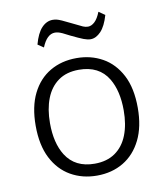

<svg xmlns="http://www.w3.org/2000/svg" viewBox="-77 -725 691 799"><g transform="rotate(-10 268.0 -325.0)"><path d="M269 11Q207.5 11 158.5 -17Q109.5 -45 81.2 -100.2Q53 -155.5 53 -237.5Q53 -318 80.5 -373.2Q108 -428.5 156.8 -457Q205.5 -485.5 269 -485.5Q329.5 -485.5 378.2 -458.2Q427 -431 455.8 -376Q484.5 -321 484.5 -237.5Q484.5 -158 457 -102.5Q429.5 -47 381 -18Q332.5 11 269 11ZM268 -39.5Q320 -39.5 355 -64Q390 -88.5 407.5 -133Q425 -177.5 425 -237.5Q425 -320 393.5 -372.5Q355.5 -436 270 -436Q217.5 -436 182.8 -411Q148 -386 130.8 -341.5Q113.5 -297 113.5 -237.5Q113.5 -153.5 146.5 -101Q185.5 -39.5 268 -39.5ZM341 -552.5Q328.5 -552.5 311.5 -559Q294.5 -565.5 260.5 -582Q241 -592.5 229.8 -597.5Q218.5 -602.5 211.8 -604Q205 -605.5 199 -605.5Q165 -605.5 143.5 -552.5L119 -569Q131.5 -615.5 152.2 -637.5Q173 -659.5 199 -659.5Q208 -659.5 216 -657.5Q229.5 -654.5 272 -633Q311 -613.5 318.5 -610.5Q329 -606 339.5 -606Q354 -606 367.8 -618.8Q381.5 -631.5 392.5 -659.5L418.5 -641.5Q405.5 -596 384.8 -574.2Q364 -552.5 341 -552.5Z"/></g></svg>

Font: Betina Sans Light
Style: Regular
Weight: 300
Designer: Jonathan Pinhorn (font) & Cristiano Sobral (main changes)
Version: Version 2.001;October 6, 2020;FontCreator 13.0.0.2681 64-bit